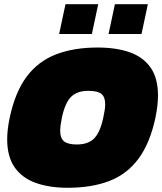

<svg xmlns="http://www.w3.org/2000/svg" viewBox="-20 -879 768 909"><path d="M260 -718 290 -859H445L415 -718ZM494 -718 524 -859H680L650 -718ZM300 10Q214 10 149.5 -13Q85 -36 49.5 -86.5Q14 -137 14 -220Q14 -265 26 -322Q52 -444 106.5 -516.5Q161 -589 245 -621.5Q329 -654 442 -654Q530 -654 594 -631.5Q658 -609 693 -559Q728 -509 728 -427Q728 -381 716 -322Q690 -201 636 -128Q582 -55 498.5 -22.5Q415 10 300 10ZM344 -195Q397 -195 425.5 -223.5Q454 -252 469 -322Q473 -341 475.5 -356.5Q478 -372 478 -385Q478 -420 460 -434.5Q442 -449 398 -449Q345 -449 316.5 -420.5Q288 -392 273 -322Q269 -303 267 -287.5Q265 -272 265 -259Q265 -225 283 -210Q301 -195 344 -195Z"/></svg>

Font: Kanit Black
Style: Italic
Weight: 900
Italic angle: -12°
Designer: Katatrad Team
Foundry: CadsonDemak
Version: Version 2.000; ttfautohint (v1.8.3)